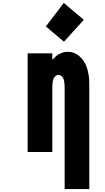

<svg xmlns="http://www.w3.org/2000/svg" viewBox="-20 -1027 707 1297"><path d="M546.2 -893.2 412.1 -745.4 289.7 -848.3 410.8 -1007.2ZM436.8 -677.1Q506.5 -677.1 549.5 -607.4Q565.1 -581.4 573.2 -547.5Q581.4 -513.7 582.4 -491.2Q583.3 -468.8 583.3 -427.7V250H416.7V-427.7Q416.7 -480.5 406.9 -498.7Q394.5 -520.8 375 -520.8Q355.5 -520.8 343.1 -498.7Q333.3 -480.5 333.3 -427.7V0H166.7V-666.7H333.3V-626.3H337.9Q356.1 -649.7 382.8 -663.4Q409.5 -677.1 436.8 -677.1Z"/></svg>

Font: Monoid
Style: Bold
Weight: 700
Width: 4
Designer: Andreas Larsen (@larsenwork)
Version: Version 0.61